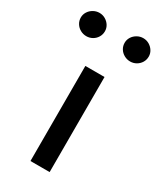

<svg xmlns="http://www.w3.org/2000/svg" viewBox="-244 -813 739 880"><g transform="rotate(30 125.5 -373.0)"><path d="M75.4 0V-503.2H176.9V0ZM10.6 -623.3Q-6.5 -623.3 -21.4 -631.6Q-36.4 -639.9 -45 -654.1Q-53.7 -668.2 -53.7 -685.4Q-53.7 -701.7 -45 -715.5Q-36.4 -729.4 -21.4 -737.9Q-6.5 -746.4 10.6 -746.4Q27.7 -746.4 42.2 -737.9Q56.7 -729.3 65.3 -715.5Q73.8 -701.8 73.8 -685.5Q73.8 -668.3 65.3 -654.1Q56.8 -639.9 42.3 -631.6Q27.7 -623.3 10.6 -623.3ZM242.5 -623.3Q225.4 -623.3 210.5 -631.6Q195.5 -639.9 186.8 -654.1Q178.2 -668.2 178.2 -685.4Q178.2 -701.7 186.8 -715.5Q195.5 -729.4 210.4 -737.9Q225.4 -746.4 242.4 -746.4Q259.5 -746.4 274.1 -737.9Q288.6 -729.3 297.1 -715.5Q305.7 -701.8 305.7 -685.5Q305.7 -668.3 297.2 -654.1Q288.6 -639.9 274.1 -631.6Q259.6 -623.3 242.5 -623.3Z"/></g></svg>

Font: REM Medium
Style: Regular
Weight: 500
Designer: Octavio Pardo
Foundry: Ashler Design
Version: Version 1.005;gftools[0.9.28]